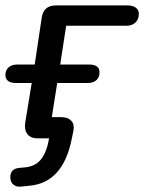

<svg xmlns="http://www.w3.org/2000/svg" viewBox="-24 -507 532 708"><path d="M14 146Q14 115 48 112L70 110Q108 106 128.5 79Q149 52 157 3H113Q89 3 77 -12.5Q65 -28 69 -55L93 -201H35Q-4 -201 -4 -231Q-4 -248 7.5 -258.5Q19 -269 39 -269H104L130 -443Q137 -487 182 -487H447Q466 -487 477 -478.5Q488 -470 488 -456Q488 -436 475.5 -424Q463 -412 442 -412H220L198 -269H305Q343 -269 343 -240Q343 -222 331.5 -211.5Q320 -201 300 -201H187L167 -75H202Q226 -75 238.5 -62Q251 -49 247 -26L241 3Q209 168 83 178L54 181Q36 183 25 173.5Q14 164 14 146Z"/></svg>

Font: SN Pro
Style: Italic
Weight: 400
Italic angle: -9°
Designer: Tobias Whetton
Foundry: Supernotes
Version: Version 1.003